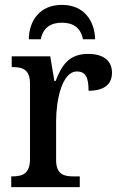

<svg xmlns="http://www.w3.org/2000/svg" viewBox="-20 -767 493 787"><path d="M98 -606H147C157 -654 188 -674 234 -674C279 -674 311 -654 320 -606H370C368 -681 325 -747 234 -747C142 -747 99 -681 98 -606ZM26 0H307V-44H281C242 -44 210 -52 210 -111V-271C210 -353 233 -474 295 -474C331 -474 343 -450 343 -395C409 -395 439 -423 439 -469C439 -516 407 -546 341 -546C262 -546 233 -499 208 -435H203L186 -536H28V-492H31C72 -492 103 -483 103 -424V-116C103 -53 71 -44 29 -44H26Z"/></svg>

Font: Noto Serif SemiCondensed Medium
Style: Regular
Weight: 500
Width: 4
Designer: Monotype Design Team
Foundry: Monotype Imaging Inc.
Version: Version 2.014